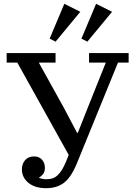

<svg xmlns="http://www.w3.org/2000/svg" viewBox="-20 -977 697 1009"><path d="M223 12Q163 12 129 -16.5Q95 -45 95 -87Q95 -116 112 -135.5Q129 -155 159 -155Q185 -155 200.5 -138Q216 -121 216 -95Q216 -75 206.5 -62.5Q197 -50 186 -45V-42Q205 -35 223 -35Q240 -35 254 -39Q268 -43 280.5 -54Q293 -65 304.5 -83Q316 -101 328 -130L341 -163L71 -648H15V-698H272V-648H184L317 -408L385 -279H389L440 -408L536 -648H448V-698H656V-648H600L383 -116Q353 -44 315.5 -16Q278 12 223 12ZM241 -774 318 -957 402 -915 272 -758ZM408 -774 485 -957 569 -915 439 -758Z"/></svg>

Font: IBM Plex Serif Text
Style: Regular
Weight: 450
Designer: Mike Abbink, Paul van der Laan, Pieter van Rosmalen
Foundry: Bold Monday
Version: Version 3.001